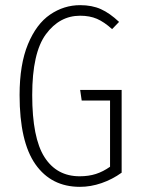

<svg xmlns="http://www.w3.org/2000/svg" viewBox="-20 -714 548 745"><path d="M442 -629 415 -601Q384 -629 356 -641Q328 -653 291 -653Q211 -653 158 -581Q105 -509 105 -345Q105 -179 152.5 -104.5Q200 -30 289 -30Q324 -30 352 -39Q380 -48 407 -67V-324H297L291 -365H452V-44Q416 -18 374 -3.5Q332 11 290 11Q179 11 117.5 -76.5Q56 -164 56 -345Q56 -464 88.5 -542.5Q121 -621 174.5 -657.5Q228 -694 291 -694Q337 -694 371.5 -678.5Q406 -663 442 -629Z"/></svg>

Font: Fira Sans Extra Condensed ExtraLight
Style: Regular
Weight: 275
Width: 1
Designer: Carrois Corporate & Edenspiekermann AG
Foundry: Carrois Corporate GbR & Edenspiekermann AG
Version: Version 4.203